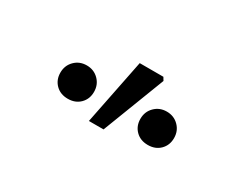

<svg xmlns="http://www.w3.org/2000/svg" viewBox="-40 -992 674 534"><g transform="rotate(30 297.0 -725.0)"><path d="M296 -830H372L378 -820L301 -620H254ZM118 -697Q118 -720 133.5 -735.5Q149 -751 172 -751Q195 -751 210.5 -735.5Q226 -720 226 -697Q226 -674 211 -659Q196 -644 172 -644Q148 -644 133 -659Q118 -674 118 -697ZM375 -697Q375 -720 390.5 -735.5Q406 -751 429 -751Q452 -751 467.5 -735.5Q483 -720 483 -697Q483 -674 468 -659Q453 -644 429 -644Q405 -644 390 -659Q375 -674 375 -697Z"/></g></svg>

Font: Nebula Sans Medium
Style: Regular
Weight: 500
Designer: Paul D. Hunt for Adobe (as Source Sans)
Foundry: Nebula Entertainment & Broadcasting LLC
Version: Version 1.010